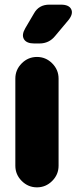

<svg xmlns="http://www.w3.org/2000/svg" viewBox="-20 -798 329 826"><path d="M127 -611Q94 -611 83 -629.5Q72 -648 89 -677L126 -740Q147 -778 192 -778H242Q277 -778 286.5 -758Q296 -738 274 -711L217 -643Q191 -611 150 -611ZM46 -85V-460Q46 -498 73.5 -525.5Q101 -553 139 -553Q177 -553 204.5 -525.5Q232 -498 232 -460V-85Q232 -47 204.5 -19.5Q177 8 139 8Q101 8 73.5 -19.5Q46 -47 46 -85Z"/></svg>

Font: Jellee Roman
Style: Regular
Weight: 400
Designer: Alfredo Marco Pradil
Foundry: Alfredo Marco Pradil
Version: Version 1.016;PS 001.016;hotconv 1.0.88;makeotf.lib2.5.64775